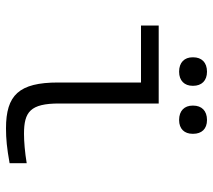

<svg xmlns="http://www.w3.org/2000/svg" viewBox="-55 -646 710 640"><g transform="rotate(90 300.0 -326.0)"><path d="M426 -51C353 -51 325 -72 325 -168V-500H65V-441H255V-165C255 -34 297 9 408 9C443 9 474 6 524 -3V-60C488 -54 452 -51 426 -51ZM171 -613C171 -586 188 -568 219 -568C249 -568 266 -586 266 -613V-615C266 -643 249 -661 219 -661C188 -661 171 -643 171 -615ZM332 -613C332 -586 349 -568 380 -568C410 -568 426 -586 426 -613V-615C426 -643 410 -661 380 -661C349 -661 332 -643 332 -615Z"/></g></svg>

Font: LT Wave Mono Light
Style: Regular
Weight: 300
Designer: Daniel Lyons
Version: Version 2.5 (Glyphs App)